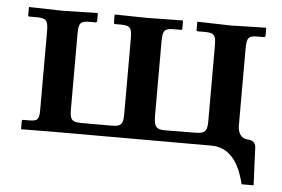

<svg xmlns="http://www.w3.org/2000/svg" viewBox="-45 -497 1006 685"><g transform="rotate(5 458.5 -154.0)"><path d="M815 -355C815 -396 822 -402 855 -402H876C880 -402 882 -404 882 -408V-434L880 -436L755 -433L636 -436L635 -434V-407C635 -403 637 -402 640 -402H665C700 -402 705 -393 705 -355V-89C705 -56 702 -41 665 -41L555 -40C526 -40 514 -46 514 -88V-354C514 -395 521 -402 555 -402H579C583 -402 584 -404 584 -407V-434L583 -436L454 -434L340 -436L339 -434V-407C339 -403 341 -402 344 -402H364C399 -402 404 -393 404 -354V-88C404 -51 399 -40 364 -40H254C219 -40 213 -49 213 -88V-355C213 -396 220 -402 254 -402H273C277 -402 279 -404 279 -408V-434L277 -436L154 -433L33 -436L32 -434V-407C32 -403 34 -402 37 -402H63C98 -402 104 -393 104 -355V-75C104 -37 98 -33 63 -33H47C43 -33 42 -31 42 -27V-1L43 1L155 0H724C804 0 831 79 843 128H886L880 -8C879 -26 865 -33 851 -33C828 -33 815 -54 815 -79Z"/></g></svg>

Font: Libertinus Serif Semibold
Style: Regular
Weight: 600
Designer: Philipp H. Poll, Khaled Hosny
Foundry: Caleb Maclennan
Version: Version 7.050;RELEASE